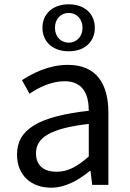

<svg xmlns="http://www.w3.org/2000/svg" viewBox="-20 -858 603 891"><path d="M217 13C284 13 345 -22 397 -65H400L408 0H483V-334C483 -469 428 -557 295 -557C207 -557 131 -518 82 -486L117 -423C160 -452 217 -481 280 -481C369 -481 392 -414 392 -344C161 -318 59 -259 59 -141C59 -43 126 13 217 13ZM243 -61C189 -61 147 -85 147 -147C147 -217 209 -262 392 -283V-132C339 -85 295 -61 243 -61ZM299 -620C374 -620 420 -665 420 -729C420 -793 374 -838 299 -838C224 -838 177 -793 177 -729C177 -665 224 -620 299 -620ZM299 -660C263 -660 235 -687 235 -729C235 -771 263 -798 299 -798C334 -798 363 -771 363 -729C363 -687 334 -660 299 -660Z"/></svg>

Font: Source Han Sans JP
Style: Regular
Weight: 400
Designer: Ryoko NISHIZUKA 西塚涼子 (kana, bopomofo & ideographs); Paul D. Hunt (Latin, Greek & Cyrillic); Sandoll Communications 산돌커뮤니
Foundry: Adobe
Version: Version 2.004;hotconv 1.0.118;makeotfexe 2.5.65603